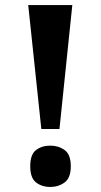

<svg xmlns="http://www.w3.org/2000/svg" viewBox="-20 -734 399 762"><path d="M144 -222 92 -714H267L216 -222ZM180 8Q146 8 123 -10Q100 -28 100 -74Q100 -121 123 -138.5Q146 -156 180 -156Q212 -156 236.5 -138.5Q261 -121 261 -74Q261 -28 236.5 -10Q212 8 180 8Z"/></svg>

Font: Noto Serif Ethiopic
Style: Bold
Weight: 700
Designer: Monotype Design Team
Foundry: Monotype Imaging Inc.
Version: Version 2.102; ttfautohint (v1.8.4.7-5d5b)